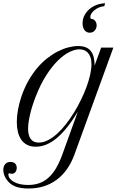

<svg xmlns="http://www.w3.org/2000/svg" viewBox="-128 -861 809 1139"><path d="M40.5 257.3Q-6.8 257.3 -38.3 244.6Q-69.8 231.9 -88.4 204.6Q-98.1 191.4 -103.3 176.5Q-108.4 161.6 -108.4 147Q-108.4 125 -96.9 112.3Q-85.4 99.6 -65.4 99.6Q-48.3 99.6 -38.6 108.9Q-28.8 118.2 -28.8 134.8Q-28.8 150.4 -37.1 160.2Q-45.4 169.9 -58.1 169.9Q-63.5 169.9 -66.7 168.5Q-69.8 167 -73.7 167Q-76.2 167 -77.1 168.2Q-78.1 169.4 -78.1 173.3Q-78.1 187 -69.3 198.5Q-60.5 210 -44.9 218.5Q-29.3 227.1 -7.8 231.7Q13.7 236.3 38.6 236.3Q74.2 236.3 104 226.1Q133.8 215.8 158.4 194.1Q183.1 172.4 203.4 138.7Q223.6 105 240.7 58.6L333.5 -198.2Q271 -94.2 209.5 -42.5Q147.9 9.3 84.5 9.3Q54.2 9.3 33 -1.7Q11.7 -12.7 -2 -32.5Q-15.6 -52.2 -22 -78.9Q-28.3 -105.5 -28.3 -137.2Q-28.3 -171.4 -21.5 -209.2Q-14.6 -247.1 -2 -285.2Q15.6 -337.9 40 -381.1Q64.5 -424.3 93 -458Q121.6 -491.7 153.1 -516.1Q184.6 -540.5 216.1 -556.4Q247.6 -572.3 278.1 -580.1Q308.6 -587.9 335.4 -587.9Q363.3 -587.9 382.1 -579.8Q400.9 -571.8 412.1 -556.6Q423.3 -541.5 428.2 -520Q433.1 -498.5 433.1 -472.2L472.2 -578.6H544.4L314 54.7Q278.3 153.3 208.3 205.3Q138.2 257.3 40.5 257.3ZM102.1 -15.1Q128.4 -15.1 155.8 -29.1Q183.1 -43 210.2 -67.1Q237.3 -91.3 262.7 -123.8Q288.1 -156.2 310.8 -193.1Q333.5 -230 352.5 -269Q371.6 -308.1 385.5 -345.9Q399.4 -383.8 407 -418.2Q414.6 -452.6 414.6 -480Q414.6 -504.9 408.4 -521.7Q402.3 -538.6 392.3 -549.1Q382.3 -559.6 369.4 -564Q356.4 -568.4 342.8 -568.4Q315.4 -568.4 282 -551.5Q248.5 -534.7 213.9 -500.2Q179.2 -465.8 145.8 -413.3Q112.3 -360.8 84.5 -290Q61.5 -231 50 -180.7Q38.6 -130.4 38.6 -96.7Q38.6 -58.6 54 -36.9Q69.3 -15.1 102.1 -15.1ZM490.2 -824.2Q474.1 -823.2 459.2 -816.7Q444.3 -810.1 432.9 -801Q421.4 -792 414.6 -781.2Q407.7 -770.5 407.7 -761.2Q407.7 -754.4 411.6 -749Q419.9 -749 426.3 -745.6Q432.6 -742.2 436.8 -736.8Q440.9 -731.4 443.1 -724.6Q445.3 -717.8 445.3 -710.4Q445.3 -702.1 442.6 -694.6Q439.9 -687 434.8 -680.7Q429.7 -674.3 422.1 -670.7Q414.6 -667 404.3 -667Q393.1 -667 385.3 -671.6Q377.4 -676.3 372.1 -684.1Q366.7 -691.9 364.3 -701.7Q361.8 -711.4 361.8 -721.7Q361.8 -750 374.3 -772.2Q386.7 -794.4 406 -809.8Q425.3 -825.2 449.2 -833.3Q473.1 -841.3 496.1 -841.3Z"/></svg>

Font: Petit Formal Script
Style: Regular
Weight: 400
Version: Version 1.001; ttfautohint (v0.8) -G 200 -r 50